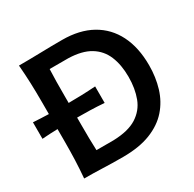

<svg xmlns="http://www.w3.org/2000/svg" viewBox="-182 -953 1147 1136"><g transform="rotate(-30 391.5 -385.0)"><path d="M82 0Q87.4 -63.5 89.6 -122.3Q91.8 -181.2 91.8 -253.4V-332Q66.4 -331.5 39.8 -330.1Q13.2 -328.6 -14.2 -326.7V-439.5Q39.1 -436 91.8 -434.6V-513.7Q91.8 -587.4 89.6 -647.2Q87.4 -707 82 -771.5Q154.8 -771.5 228.3 -773.4Q301.8 -775.4 378.9 -775.4Q497.1 -775.4 580.1 -729Q663.1 -682.6 706.5 -596.2Q750 -509.8 750 -388.7Q750 -307.1 728.3 -235.6Q706.5 -164.1 658.9 -110.1Q611.3 -56.2 533.9 -25.6Q456.5 4.9 345.2 4.9Q268.6 4.9 207.3 2.4Q146 0 82 0ZM229 -108.9H345.2Q447.3 -111.8 505.1 -148.4Q563 -185.1 586.7 -247.6Q610.4 -310.1 610.4 -390.1Q610.4 -472.2 585.2 -532.5Q560.1 -592.8 504.2 -626.7Q448.2 -660.6 356 -663.1H229Q227.1 -621.1 226.6 -578.9Q226.1 -536.6 226.1 -484.9V-433.1Q267.6 -433.1 314.2 -434.6Q360.8 -436 410.6 -439.5V-326.7Q360.4 -330.6 313.5 -331.8Q266.6 -333 226.1 -333V-283.2Q226.1 -232.9 226.6 -191.4Q227.1 -149.9 229 -108.9Z"/></g></svg>

Font: Pinar-DS3-FD SemiBold
Style: Regular
Weight: 600
Designer: Amin Abedi
Version: Version 3.000